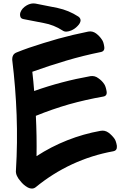

<svg xmlns="http://www.w3.org/2000/svg" viewBox="-20 -1012 717 1111"><path d="M116.2 -901.4Q173.8 -890.6 232.4 -878.9Q292 -868.2 342.8 -835Q352.5 -828.1 366.2 -829.1Q378.9 -830.1 392.6 -835.9Q413.1 -844.7 428.7 -861.3Q445.3 -877.9 446.3 -893.6Q446.3 -899.4 443.4 -905.3Q440.4 -911.1 433.6 -916Q377.9 -952.1 313.5 -965.8Q250 -978.5 185.5 -991.2Q179.7 -992.2 173.8 -992.2Q154.3 -992.2 133.8 -980.5Q107.4 -964.8 98.6 -941.4Q93.8 -928.7 97.7 -916Q100.6 -904.3 116.2 -901.4ZM642.6 -209Q628.9 -228.5 608.4 -244.1Q586.9 -259.8 561.5 -254.9Q462.9 -237.3 369.1 -200.2Q275.4 -163.1 191.4 -108.4Q192.4 -166 191.4 -224.6Q190.4 -283.2 187.5 -341.8Q281.2 -379.9 378.9 -408.2Q476.6 -435.5 577.1 -453.1Q601.6 -457 596.7 -484.4Q591.8 -512.7 583 -525.4Q570.3 -544.9 548.8 -559.6Q528.3 -575.2 502.9 -571.3Q419.9 -556.6 338.9 -535.2Q256.8 -513.7 177.7 -485.4Q175.8 -512.7 172.9 -541Q169.9 -569.3 167 -596.7Q264.6 -631.8 363.3 -661.1Q461.9 -690.4 563.5 -710.9Q587.9 -715.8 583 -743.2Q579.1 -770.5 569.3 -783.2Q556.6 -802.7 536.1 -818.4Q514.6 -834 490.2 -829.1Q402.3 -811.5 317.4 -788.1Q231.4 -763.7 147.5 -735.4Q129.9 -728.5 112.3 -722.7Q93.8 -715.8 77.1 -709Q61.5 -703.1 55.7 -691.4Q50.8 -682.6 50.8 -670.9Q50.8 -668 50.8 -665Q70.3 -506.8 76.2 -346.7Q82 -186.5 72.3 -27.3Q70.3 -10.7 78.1 5.9Q85.9 22.5 97.7 35.2Q115.2 58.6 141.6 73.2Q153.3 79.1 164.1 79.1Q176.8 79.1 186.5 71.3Q284.2 -8.8 397.5 -61.5Q511.7 -114.3 635.7 -136.7Q656.2 -140.6 656.2 -160.2Q656.2 -164.1 656.2 -168.9Q651.4 -196.3 642.6 -209Z"/></svg>

Font: TroubleSide
Style: Comic
Weight: 400
Designer: Koroletov
Version: 1_5